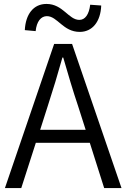

<svg xmlns="http://www.w3.org/2000/svg" viewBox="-20 -955 642 975"><path d="M385 -793C449 -793 491 -845 494 -927L438 -931C432 -881 412 -854 383 -854C328 -854 300 -935 216 -935C150 -935 110 -883 106 -802L161 -797C166 -846 188 -873 218 -873C272 -873 300 -793 385 -793ZM5 0H88L162 -230H436L509 0H597L346 -732H255ZM184 -296 222 -415C249 -498 273 -577 297 -663H301C326 -577 349 -498 377 -415L415 -296Z"/></svg>

Font: ChiuKong Gothic CL Normal
Style: Regular
Weight: 350
Designer: Ryoko NISHIZUKA 西塚涼子 (kana, bopomofo & ideographs); Paul D. Hunt (Latin, Greek & Cyrillic); Sandoll Communications 산돌커뮤니
Foundry: Adobe
Version: Version 1.300